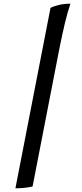

<svg xmlns="http://www.w3.org/2000/svg" viewBox="-20 -820 442 1040"><path d="M63.5 200 253.5 -777Q266.5 -785 296.5 -792.5Q326.5 -800 361.5 -800Q346.5 -756.5 332.5 -698.5Q318.5 -640.5 301.5 -556L156.5 190Q146.5 193 121.2 196.5Q96 200 63.5 200Z"/></svg>

Font: Texturina Medium
Style: Italic
Weight: 500
Italic angle: -11°
Designer: Guillermo Torres Carreño
Foundry: Omnibus-Type
Version: Version 1.002